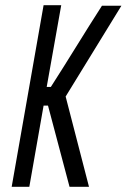

<svg xmlns="http://www.w3.org/2000/svg" viewBox="-20 -720 488 740"><path d="M248 0 165 -313H148L93 0H25L148 -700H216L160 -385H176Q226 -463 274.5 -541.5Q323 -620 373 -698H448L233 -348L323 0Z"/></svg>

Font: Marvel
Style: Bold Italic
Weight: 700
Italic angle: -12°
Designer: Carolina Trebol
Foundry: Carolina Trebol
Version: Version 1.001